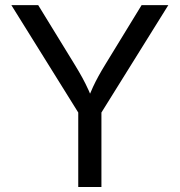

<svg xmlns="http://www.w3.org/2000/svg" viewBox="-20 -748 719 768"><path d="M293 -297.9 25.4 -727.5H132.8L276.9 -492.7Q296.4 -460.9 309.3 -437.3Q322.3 -413.6 334.5 -386.7Q349.1 -354 358.9 -326.7H321.8Q335 -363.3 352.1 -400.4Q371.1 -441.4 402.8 -492.7L546.4 -727.5H653.3L385.7 -297.9V0H293Z"/></svg>

Font: Raveo Variable
Style: Regular
Weight: 400
Designer: Jakub Foglar, Rasmus Andersson (Inter)
Foundry: Jakubfoglar.com
Version: Version 1.000;Glyphs 3.2.3 (3260)